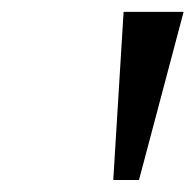

<svg xmlns="http://www.w3.org/2000/svg" viewBox="-20 -747 324 318"><path d="M167.6 -448.9 184.7 -727.3H284.1L210.2 -448.9Z"/></svg>

Font: Inter P
Style: Italic
Weight: 400
Italic angle: -9.40001°
Designer: Rasmus Andersson
Foundry: rsms
Version: Version 3.018;git-588b23468